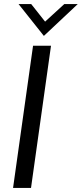

<svg xmlns="http://www.w3.org/2000/svg" viewBox="-20 -921 401 941"><path d="M44 0 142 -697H230L132 0ZM195 -745 71 -901H133L201 -815L295 -901H361Z"/></svg>

Font: Hanken Grotesk
Style: Italic
Weight: 400
Italic angle: -8°
Designer: Alfredo Marco Pradil
Foundry: Hanken Design Co.
Version: Version 3.013